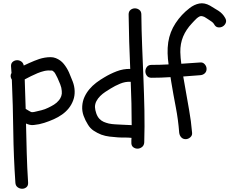

<svg xmlns="http://www.w3.org/2000/svg" viewBox="-20 -826 1391 1164"><path d="M150.4 281.2Q151.4 299.8 140.1 309.1Q128.9 318.4 114.3 318.4Q99.6 318.4 86.9 309.1Q74.2 299.8 73.2 281.2Q62.5 125 60.5 -30.8Q58.6 -186.5 51.8 -342.8Q38.1 -364.3 49.8 -383.8Q48.8 -394.5 48.3 -403.8Q47.9 -413.1 46.9 -423.8Q45.9 -441.4 56.6 -450.7Q67.4 -460 81.5 -460.9Q95.7 -461.9 108.4 -453.6Q121.1 -445.3 124 -428.7Q140.6 -436.5 155.8 -443.4Q170.9 -450.2 187.5 -457Q201.2 -462.9 217.8 -468.3Q234.4 -473.6 252 -476.6Q269.5 -479.5 286.6 -479.5Q303.7 -479.5 318.4 -473.6Q347.7 -461.9 366.7 -438.5Q385.7 -415 398.4 -386.7Q410.2 -359.4 420.9 -331.5Q431.6 -303.7 432.6 -274.4Q433.6 -244.1 423.8 -217.8Q414.1 -191.4 397 -169.9Q379.9 -148.4 356.4 -131.8Q333 -115.2 306.6 -103.5Q278.3 -90.8 248 -81.1Q217.8 -71.3 186.5 -68.4Q172.9 -66.4 160.6 -69.3Q148.4 -72.3 137.7 -77.1Q139.6 13.7 142.1 102.5Q144.5 191.4 150.4 281.2ZM129.9 -344.7Q131.8 -299.8 132.8 -255.4Q133.8 -210.9 135.7 -166Q141.6 -162.1 147.5 -158.7Q153.3 -155.3 160.2 -151.4Q168 -146.5 172.9 -146Q177.7 -145.5 188.5 -147.5Q210 -152.3 231.4 -157.7Q252.9 -163.1 272.5 -172.9Q291 -181.6 307.6 -191.9Q324.2 -202.1 337.9 -218.8Q346.7 -229.5 351.6 -243.7Q356.4 -257.8 354.5 -274.4Q353.5 -293.9 345.2 -314.5Q336.9 -335 329.1 -352.5Q324.2 -361.3 319.8 -370.6Q315.4 -379.9 309.6 -387.7Q300.8 -396.5 295.9 -398.4Q268.6 -400.4 248 -395.5Q227.5 -390.6 207.5 -382.3Q187.5 -374 168 -364.3Q148.4 -354.5 129.9 -344.7Z M611.3 -356.4Q646.5 -377.9 687 -393.6Q727.5 -409.2 769.5 -408.2Q765.6 -491.2 763.2 -573.2Q760.7 -655.3 759.8 -738.3Q759.8 -756.8 771.5 -766.1Q783.2 -775.4 797.9 -775.4Q812.5 -775.4 824.7 -766.1Q836.9 -756.8 836.9 -738.3Q837.9 -641.6 841.8 -544.4Q845.7 -447.3 849.6 -350.6Q853.5 -253.9 855.5 -156.7Q857.4 -59.6 854.5 37.1Q853.5 55.7 840.8 65.4Q828.1 75.2 813.5 75.2Q798.8 75.2 787.1 65.9Q775.4 56.6 776.4 37.1Q776.4 30.3 776.4 23.4Q776.4 16.6 777.3 9.8Q767.6 8.8 758.3 8.3Q749 7.8 740.2 7.8Q728.5 7.8 716.8 7.8Q705.1 7.8 694.3 6.8Q668.9 4.9 643.6 2Q618.2 -1 593.8 -9.8Q569.3 -19.5 547.9 -33.7Q526.4 -47.9 512.7 -71.3Q497.1 -95.7 486.8 -124Q476.6 -152.3 478.5 -182.6Q480.5 -212.9 492.2 -238.3Q503.9 -263.7 522 -285.2Q540 -306.6 563 -324.2Q585.9 -341.8 611.3 -356.4ZM778.3 -67.4Q778.3 -198.2 772.5 -330.1Q740.2 -332 708.5 -318.8Q676.8 -305.7 650.4 -289.1Q635.7 -280.3 618.7 -269Q601.6 -257.8 587.4 -243.7Q573.2 -229.5 564.5 -212.9Q555.7 -196.3 555.7 -176.8Q556.6 -159.2 563.5 -139.2Q570.3 -119.1 582 -106.4Q593.8 -93.8 608.4 -87.4Q623 -81.1 639.6 -77.1Q659.2 -73.2 677.2 -72.3Q695.3 -71.3 714.8 -70.3Q730.5 -70.3 746.1 -68.8Q761.7 -67.4 778.3 -67.4Z M1000 -570.3Q1009.8 -632.8 1044.4 -685.5Q1079.1 -738.3 1128.9 -776.4Q1157.2 -798.8 1188.5 -804.7Q1219.7 -810.5 1252.9 -792Q1278.3 -777.3 1304.2 -760.7Q1330.1 -744.1 1344.7 -717.8Q1354.5 -701.2 1348.6 -687Q1342.8 -672.9 1330.1 -665.5Q1317.4 -658.2 1302.2 -660.2Q1287.1 -662.1 1278.3 -678.7Q1273.4 -687.5 1264.6 -693.8Q1255.9 -700.2 1248 -705.1Q1239.3 -710 1228.5 -717.8Q1217.8 -725.6 1207 -727.5Q1198.2 -730.5 1189.5 -726.1Q1180.7 -721.7 1172.4 -714.4Q1164.1 -707 1156.7 -698.7Q1149.4 -690.4 1143.6 -684.6Q1108.4 -647.5 1090.3 -604.5Q1072.3 -561.5 1073.2 -509.8Q1074.2 -474.6 1079.1 -439.5Q1107.4 -441.4 1136.2 -443.4Q1165 -445.3 1193.4 -447.3Q1210 -449.2 1221.2 -436.5Q1232.4 -423.8 1232.4 -408.2Q1232.4 -391.6 1221.2 -381.3Q1210 -371.1 1193.4 -370.1Q1168 -368.2 1142.1 -366.2Q1116.2 -364.3 1090.8 -362.3Q1093.8 -345.7 1096.7 -329.1Q1099.6 -312.5 1102.5 -295.9Q1114.3 -226.6 1126.5 -159.2Q1138.7 -91.8 1144.5 -21.5Q1146.5 -4.9 1133.8 6.3Q1121.1 17.6 1105.5 17.6Q1088.9 17.6 1078.6 6.3Q1068.4 -4.9 1066.4 -21.5Q1060.5 -99.6 1045.9 -175.3Q1031.2 -251 1018.6 -327.1Q1016.6 -335 1016.1 -342.8Q1015.6 -350.6 1013.7 -358.4Q985.4 -356.4 956.5 -355.5Q927.7 -354.5 898.4 -354.5Q879.9 -354.5 870.6 -366.7Q861.3 -378.9 861.3 -393.6Q861.3 -408.2 870.6 -420.4Q879.9 -432.6 898.4 -432.6Q950.2 -432.6 1002 -435.5Q997.1 -469.7 996.1 -502.9Q995.1 -536.1 1000 -570.3Z"/></svg>

Font: Schoolbell
Style: Regular
Weight: 400
Designer: Font Diner, Inc
Foundry: Font Diner, Inc
Version: Version 1.000